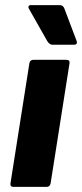

<svg xmlns="http://www.w3.org/2000/svg" viewBox="-20 -731 321 751"><path d="M33 0Q19 0 21 -14L95 -484Q98 -497 110 -497H239Q254 -497 252 -484L178 -14Q175 0 163 0ZM185 -556Q174 -556 165 -570L93 -697Q90 -702 92 -706.5Q94 -711 100 -711H214Q227 -711 232 -697L280 -570Q284 -556 269 -556Z"/></svg>

Font: Sofia Sans Black
Style: Italic
Weight: 900
Italic angle: -9°
Version: Version 4.100-B